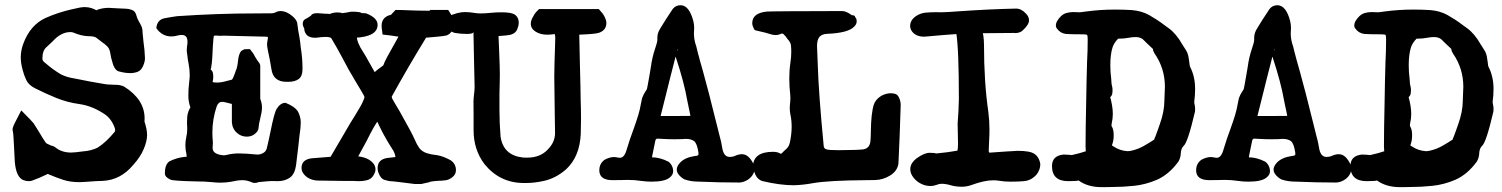

<svg xmlns="http://www.w3.org/2000/svg" viewBox="-20 -687 5899 754"><path d="M292 28.3Q256.3 28.3 229.2 19.5Q202.1 10.7 175.8 -0.5Q167.5 -3.9 167.5 -3.9L159.2 0Q134.3 12.2 106.9 22Q101.1 24.4 93.3 24.4Q83 24.4 72.3 20.5Q43 9.3 38.1 -52.2Q35.6 -90.3 34.2 -127.9Q32.2 -166 30.8 -169.7Q29.3 -173.3 29.3 -179.7Q29.3 -188 44.4 -216.3L63.5 -253.4Q106.4 -210.4 111.8 -203.1Q123 -185.5 133.3 -168.9Q145.5 -147.5 159.2 -127.4Q162.6 -123.5 166 -122.1Q174.3 -118.7 176.3 -117.4Q178.2 -116.2 178.2 -116.2Q189 -114.3 197.3 -108.4Q222.2 -87.9 259.3 -87.9Q272.5 -87.9 304.2 -92.3Q338.4 -94.7 363.8 -107.4Q397.9 -129.4 431.6 -170.9Q432.1 -171.4 432.1 -176.8Q432.1 -180.7 431.2 -183.1Q418 -220.7 390.6 -238.8Q342.8 -271 292 -278.3Q244.6 -284.7 201.4 -302.2Q158.2 -319.8 117.7 -340.3Q92.3 -353 83 -373Q73.7 -393.1 69.3 -411.1Q61.5 -439 61.5 -461.4Q61.5 -489.3 71.8 -516.1Q98.6 -587.9 157.2 -615.7Q207.5 -638.2 263.7 -650.9H264.2Q297.4 -659.2 312 -659.2Q341.8 -659.2 366.2 -641.6Q362.3 -645.5 355.5 -645.5Q356 -645.5 361.8 -648.4Q383.3 -656.2 407.2 -656.2Q416.5 -656.2 441.4 -654.3L474.6 -652.8Q485.4 -652.8 498.3 -647.9Q511.2 -643.1 515.1 -627.9Q519 -612.8 525.4 -603Q531.2 -593.3 536.6 -581.5Q540 -570.8 540 -560.1V-557.6Q540 -553.2 543.5 -522.5Q548.3 -491.2 549.3 -458Q549.3 -444.3 541.5 -427Q533.7 -409.7 520 -404.8Q506.3 -399.9 492.2 -399.9Q472.2 -399.9 452.1 -405.3Q443.4 -406.2 438 -411.1Q427.7 -419.9 422.4 -439Q415.5 -460.9 413.1 -478Q410.6 -495.1 401.6 -504.4Q392.6 -513.7 379.4 -522.5Q369.1 -529.8 359.9 -537.6Q352.1 -544.9 326.7 -544.9Q300.3 -545.4 268.1 -559.1Q263.7 -561 255.9 -561Q219.7 -561 187 -524.9Q175.3 -513.2 163.1 -502.4Q146.5 -488.8 146.5 -457.5Q146.5 -453.1 148.2 -449.5Q149.9 -445.8 157.7 -439.5L158.7 -439Q189 -412.6 220.2 -394.5Q243.2 -383.3 272 -378.9L282.2 -377Q333.5 -366.2 384.8 -357.9Q399.9 -355 408.7 -355Q415 -355 420.7 -354.5Q426.3 -354 430.7 -354H435.1Q452.6 -354 467.8 -346.7Q547.9 -296.4 547.9 -221.7L547.4 -210V-209.5Q557.6 -179.2 557.6 -156.7Q557.6 -132.8 544.4 -101.6Q531.2 -70.3 503.4 -39.6Q453.6 20.5 382.3 23.4Q357.4 23.9 334 25.9Q313.5 27.8 292 28.3Z M985.8 31.2H974.6Q951.2 20.5 933.1 20.5Q914.1 20.5 886.2 26.9Q865.7 30.3 845.7 30.3Q829.1 30.3 812.5 28.3Q783.7 25.4 749.5 25.4Q660.6 23.4 649.9 18.6Q627.4 8.8 627.4 -6.3Q627.4 -40.5 645 -53.2Q673.8 -67.9 707.5 -71.3Q712.9 -71.3 712.9 -70.8Q712.9 -75.7 712.4 -80.1Q708 -98.6 708 -116.7Q708 -132.3 711.4 -147.9Q715.3 -164.1 715.3 -180.7L714.4 -206.5Q714.4 -217.8 715.3 -229Q717.3 -249 729.5 -268.6Q727.5 -265.6 728 -262.7L727.5 -265.6Q719.7 -287.6 719.7 -311Q719.7 -336.4 722.4 -359.4Q725.1 -382.3 725.1 -390.6Q725.1 -413.6 720.7 -436.5Q717.3 -452.6 715.3 -472.7Q713.4 -481.9 713.4 -491.2Q713.4 -497.6 714.4 -504.4Q716.3 -514.2 716.3 -522Q716.3 -537.6 710.2 -543.7Q704.1 -549.8 693.8 -549.8Q686 -549.8 676.8 -547.4Q665 -543.9 653.3 -543.9Q616.2 -543.9 593.8 -576.7Q597.2 -609.4 625.5 -615.2Q650.4 -620.1 675.8 -623.5Q835.4 -634.3 980.5 -634.3L1049.3 -634.8Q1058.1 -635.7 1068.8 -641.6Q1076.2 -643.6 1081.5 -643.6Q1105 -643.6 1128.4 -623.5Q1143.1 -611.3 1147 -598.1Q1148.9 -581.5 1151.4 -565.9Q1155.8 -544.4 1158.7 -522.5L1161.1 -500.5Q1168 -458.5 1168 -416.5Q1168 -387.7 1153.1 -376.7Q1138.2 -365.7 1112.3 -365.7H1105Q1052.7 -365.7 1045.9 -415.5L1039.6 -452.1Q1028.8 -501 1028.8 -511.7Q1028.8 -520 1030.5 -527.6Q1032.2 -535.2 1032.2 -538.1Q1032.2 -541 1032.2 -541Q1030.3 -543 1024.4 -543L859.4 -546.9L844.7 -546.4L827.6 -547.4Q822.3 -547.4 820.8 -546.4Q818.8 -544.9 817.9 -531.7Q815.4 -504.4 814.5 -477.5Q812.5 -429.2 806.6 -411.6Q805.2 -407.2 806.6 -414.1Q817.4 -408.7 817.4 -388.2Q817.9 -374.5 813.5 -360.4L814.9 -365.2Q818.8 -362.8 831.5 -362.8Q849.6 -362.8 870.6 -369.1L890.1 -374Q894.5 -375 907.2 -412.6L909.2 -417Q913.1 -430.7 914.6 -446.8Q917 -474.1 927.2 -486.8L939.9 -493.7L961.4 -494.1L974.6 -477.1Q982.9 -460.9 991.7 -448.2Q992.2 -447.3 994.1 -445.3Q996.1 -443.4 998.3 -439.7Q1000.5 -436 1002 -430.2V-300.8V-298.8Q1008.8 -282.2 1008.8 -264.6Q1008.8 -248 1001.5 -219.7Q996.6 -201.7 995.1 -183.1Q994.1 -171.9 981.4 -161.6Q968.3 -150.4 949.2 -150.4Q927.2 -150.4 911.1 -164.6Q892.1 -181.2 890.6 -207V-278.8Q860.4 -287.1 852.1 -287.1Q837.9 -287.1 831.1 -269.5Q814 -219.2 814 -166.5Q814 -148.4 815.9 -129.9V-125Q815.9 -119.6 815.4 -115Q814.9 -110.4 814.9 -106Q814.9 -84.5 846.2 -78.6Q854 -77.1 857.9 -77.1Q864.3 -77.1 872.1 -79.1Q894 -84.5 917.5 -84.5Q944.3 -84.5 989.3 -80.1H991.7Q1002.4 -80.1 1013.2 -85.9Q1023.9 -91.8 1027.3 -103Q1035.2 -135.3 1042 -168.9Q1057.1 -245.1 1066.4 -259.3Q1081.1 -283.2 1101.1 -283.2Q1137.7 -269 1150.4 -248.5Q1161.1 -227.5 1161.1 -205.6Q1161.1 -185.5 1156.2 -155.3L1150.9 -106.9L1142.6 -38.1Q1137.7 -2.9 1118.2 10.7Q1098.6 24.4 1070.8 24.4L1048.3 23.9Q1037.6 23.9 993.7 28.3Q994.6 28.3 993.2 29.1Q991.7 29.8 985.8 31.2Z M1634.3 35.6H1608.9Q1524.9 24.9 1520 24.9Q1506.3 24.9 1489.7 19.3Q1473.1 13.7 1464.8 -12.7Q1462.9 -20.5 1462.9 -26.9Q1462.9 -60.1 1499.5 -66.4Q1518.6 -68.8 1537.6 -70.8L1534.7 -70.3Q1533.2 -62 1533.2 -65.9Q1533.2 -84.5 1517.6 -106.4Q1484.4 -157.2 1454.1 -225.6Q1454.1 -226.6 1473.6 -226.6L1467.3 -216.8Q1450.2 -195.3 1420.9 -135.7Q1409.7 -114.3 1386.7 -72.8L1391.6 -72.3Q1431.2 -66.4 1448.7 -42Q1454.6 -31.7 1454.6 -22Q1454.6 -16.6 1452.6 -10.3Q1443.8 12.2 1428 18.3Q1412.1 24.4 1388.7 24.4Q1380.9 23.4 1320.3 23.4L1226.1 22Q1194.8 20 1176.3 0.5Q1164.1 -12.7 1164.1 -27.3Q1164.1 -61 1205.1 -65.4Q1247.1 -69.3 1278.3 -71.3Q1342.3 -181.6 1356.9 -205.6Q1373.5 -231.4 1391.1 -261.7Q1405.8 -285.6 1411.6 -305.7Q1411.6 -309.6 1375 -369.6Q1348.1 -413.6 1324.2 -460.4Q1303.7 -499 1281.2 -536.6Q1277.3 -542 1257.8 -542Q1243.7 -542 1219.7 -538.6Q1196.8 -538.6 1186.5 -547.9Q1176.3 -557.1 1173.8 -575.7Q1174.3 -571.3 1176.8 -570.3Q1168.9 -585.4 1168.9 -592.8Q1168.9 -606.9 1178.7 -611.8Q1188.5 -616.7 1194.1 -620.8Q1199.7 -625 1201.7 -626Q1205.6 -635.3 1226.1 -635.3Q1231.4 -635.3 1241.7 -634.3Q1254.9 -632.8 1268.6 -632.8Q1274.4 -632.8 1272.9 -631.3Q1288.6 -638.2 1304.2 -638.2Q1318.4 -638.2 1322.8 -635.3Q1337.9 -636.7 1353.5 -640.1Q1356.9 -641.1 1362.8 -641.1Q1392.1 -641.1 1399.9 -636.2Q1398.4 -635.3 1409.7 -635.3L1418.5 -634.3Q1462.9 -616.7 1462.9 -589.8Q1462.9 -542.5 1372.6 -538.6L1380.4 -539.1L1380.9 -546.4Q1380.9 -520.5 1406.7 -481.9Q1414.6 -469.7 1421.4 -457Q1441.4 -420.4 1451.7 -403.3Q1452.6 -406.7 1488.3 -432.6Q1485.4 -429.7 1485.4 -430.7Q1488.3 -440.4 1501.5 -465.3Q1549.8 -550.8 1549.8 -553.7Q1549.8 -543 1553.2 -542.5Q1534.2 -543.9 1516.1 -547.4Q1506.8 -548.8 1482.4 -551.3Q1478.5 -579.6 1478.5 -585Q1478.5 -624.5 1523.4 -630.4Q1517.1 -630.4 1513.7 -627Q1516.1 -629.4 1517.1 -630.9L1533.2 -647.9Q1559.6 -647.9 1586.9 -646.5Q1623 -645 1650.9 -645Q1668.9 -645 1665.5 -644L1669.4 -647.9H1740.2L1750.5 -631.3Q1763.2 -613.3 1763.2 -594.7Q1763.2 -582 1756.1 -567.9Q1749 -553.7 1733.9 -547.9Q1725.6 -546.4 1718.5 -545.2Q1711.4 -543.9 1648.4 -538.6Q1655.8 -542 1649.4 -532.7Q1584.5 -427.2 1517.6 -306.2Q1518.6 -307.6 1518.6 -307.6Q1518.6 -303.2 1519 -302.2Q1526.9 -287.1 1548.8 -251Q1598.1 -163.6 1608.4 -139.6Q1616.7 -119.6 1627 -105Q1638.7 -90.8 1657 -85.2Q1675.3 -79.6 1696.8 -77.6Q1720.2 -73.7 1749 -58.1Q1770.5 -43.9 1770.5 -19Q1770.5 -2.4 1757.8 7.8Q1745.1 18.1 1732.9 20.5Q1717.3 22.9 1704.1 22.9Q1681.2 23.9 1667 27.3V28.3Z M2045.4 31.7H2037.6Q1942.4 31.7 1882.3 -43Q1839.8 -99.1 1839.8 -175.8V-239.7Q1839.4 -263.2 1839.4 -288.1Q1839.8 -303.7 1841.8 -318.4Q1843.8 -333 1843.8 -346.7Q1842.8 -417 1840.8 -485.8Q1839.4 -533.2 1839.4 -558.1L1839.8 -563Q1839.8 -553.7 1814.9 -553.7Q1789.6 -553.7 1766.6 -557.6Q1738.3 -564.9 1738.3 -591.3Q1738.3 -598.1 1739.3 -602.5Q1739.3 -604 1739.3 -622.1Q1777.3 -639.6 1805.2 -639.6Q1824.7 -639.6 1843.8 -636.2Q1854 -634.3 1867.7 -634.3Q1885.7 -634.3 1906.2 -636.5Q1926.8 -638.7 1948.2 -638.7Q1985.8 -638.7 1999.5 -630.9Q2017.1 -620.6 2017.1 -597.2Q2017.1 -586.4 2011 -571.3Q2004.9 -556.2 1984.4 -550.3Q1967.3 -547.4 1952.9 -546.6Q1938.5 -545.9 1931.6 -544.9Q1937 -548.8 1937.5 -551.3Q1938.5 -517.1 1940.4 -481.9Q1942.9 -421.4 1942.9 -395.5L1942.4 -360.8Q1941.4 -339.8 1941.4 -317.9V-255.4Q1941.4 -202.6 1945.8 -150.4Q1956.5 -77.1 2033.2 -68.4L2049.8 -67.9Q2100.6 -67.9 2129.9 -98.6Q2159.7 -127.9 2159.7 -164.1Q2159.7 -188 2158.4 -253.9Q2157.2 -319.8 2156.7 -386.7Q2157.2 -439 2159.2 -489.7Q2160.2 -535.6 2160.6 -538.6Q2159.2 -548.3 2158.7 -557.6Q2158.7 -562.5 2159.7 -559.6Q2170.9 -553.7 2171.4 -553.7Q2164.6 -553.7 2149.4 -552.2Q2140.1 -550.8 2128.9 -550.8Q2103 -550.8 2084.5 -562Q2064.5 -574.2 2064.5 -593.8Q2064.5 -608.4 2074.7 -623.5L2077.6 -629.4Q2082 -636.2 2085.9 -640.1L2096.7 -651.4H2331.5L2347.2 -633.3V-632.8Q2350.6 -628.9 2356 -617.7Q2361.3 -606.4 2361.3 -596.7Q2361.3 -568.4 2332 -558.1Q2317.4 -553.2 2253.4 -550.8Q2252.9 -550.8 2253.9 -551.8Q2254.9 -552.7 2254.9 -547.4Q2255.9 -491.7 2257.3 -436Q2260.3 -323.2 2260.3 -294.9Q2261.7 -258.3 2261.7 -221.2Q2261.7 -191.9 2260.7 -161.6Q2256.8 -72.3 2203.6 -22.5Q2164.1 12.2 2118.2 22.9Q2080.1 31.7 2045.4 31.7Z M2884.3 29.8Q2805.7 29.8 2728 26.4Q2692.4 26.4 2668.5 17.6Q2656.7 11.7 2647.2 1Q2637.7 -9.8 2637.7 -21Q2637.7 -34.2 2650.4 -47.9Q2669.4 -68.4 2708 -74.2Q2711.4 -74.2 2715.3 -75.2Q2723.1 -76.2 2723.1 -82L2722.7 -88.9Q2717.3 -124 2705.8 -132.8Q2694.3 -141.6 2672.4 -141.6Q2665 -141.6 2656.7 -140.6L2628.4 -140.1Q2604.5 -140.1 2580.6 -141.6Q2570.8 -142.6 2562 -142.6Q2555.7 -142.6 2553.7 -135.3Q2547.4 -106.9 2541.5 -75.7L2540.5 -68.8H2529.3L2538.6 -69.3Q2571.8 -69.3 2605.5 -51.8Q2623.5 -37.1 2623.5 -13.7Q2623 0.5 2609.4 10.7Q2590.3 26.4 2538.1 26.4Q2518.6 26.4 2498 23.4Q2472.2 19.5 2445.8 19.5Q2434.6 19.5 2422.9 20L2382.8 20.5Q2333.5 19.5 2333.5 -18.6Q2333.5 -40 2347.7 -54.2Q2356.4 -63 2376.5 -68.4Q2384.8 -70.3 2392.6 -70.3L2400.9 -69.3Q2409.7 -67.4 2415 -67.4Q2432.6 -67.4 2441.9 -102.5Q2453.6 -141.6 2467.8 -179.2Q2491.2 -243.7 2495.6 -272.9Q2498.5 -287.1 2501.5 -301.3Q2505.9 -314 2514.2 -327.1Q2515.6 -330.1 2519.5 -335Q2521.5 -337.4 2530.8 -392.6L2536.1 -424.3Q2541 -461.9 2552.7 -496.1Q2561.5 -521.5 2561.5 -530.8V-539.6Q2561.5 -557.6 2573.2 -575.7Q2590.8 -605.5 2621.6 -651.4Q2633.3 -666.5 2652.3 -666.5Q2687 -666.5 2703.1 -603Q2706.1 -589.4 2706.1 -577.6Q2706.1 -571.3 2705.6 -565.4Q2705.1 -559.6 2705.1 -555.2Q2705.1 -530.3 2714.8 -503.4L2719.2 -484.9Q2729 -446.8 2740.2 -408.7Q2761.7 -332 2794.4 -199.2L2806.2 -152.3Q2812.5 -130.9 2815.9 -108.4Q2821.3 -70.8 2845.2 -70.8Q2858.9 -70.8 2868.2 -75.7Q2881.8 -81.5 2894 -81.5Q2911.1 -81.5 2924.8 -65.4Q2942.9 -43.5 2942.9 -23.9Q2942.9 -10.7 2934.8 1.2Q2926.8 13.2 2913.1 21Q2899.4 28.8 2884.3 29.8ZM2622.1 -231.4 2692.4 -231.9Q2691.4 -231.9 2691.4 -231Q2691.4 -233.4 2690.4 -237.3Q2684.6 -263.7 2679.2 -291Q2667 -362.3 2633.8 -462.9L2623.5 -493.2Q2624 -492.7 2623 -493.2L2635.3 -482.4Q2646 -496.1 2640.6 -492.2Q2639.6 -491.2 2640.1 -492.2Q2603 -348.1 2595.2 -314.9L2574.2 -231.4Z M3098.1 40.5Q3042 40.5 2973.1 23.9Q2955.1 17.6 2946.8 -0.5Q2938.5 -18.6 2937 -34.2Q2939 -90.8 3015.6 -90.8Q3032.2 -90.8 3042.5 -85Q3045.9 -83 3046.9 -83Q3048.8 -83 3059.1 -94.2Q3069.3 -102.5 3074.2 -109.1Q3079.1 -115.7 3081.5 -125.5Q3088.9 -159.2 3088.9 -189.5Q3088.9 -214.4 3084 -236.8Q3081.5 -249 3081.5 -261.7Q3081.5 -272 3082.8 -281.7Q3084 -291.5 3084 -299.8Q3084 -306.6 3083.5 -312.5Q3079.6 -347.2 3079.6 -378.4Q3079.6 -411.6 3084 -440.9Q3087.4 -462.9 3087.4 -483.9Q3087.4 -498 3085.9 -510.7Q3084 -521.5 3072.8 -533.7Q3064.9 -545.9 3056.6 -553.2Q3054.2 -555.2 3050.3 -555.2Q3047.4 -555.2 3041 -551.8Q3033.2 -549.3 3026.4 -549.3Q3014.2 -549.3 3003.4 -553.5Q2992.7 -557.6 2950.7 -566.9Q2950.7 -567.4 2943.8 -568.8Q2934.1 -585 2934.1 -595.7Q2934.1 -636.2 2992.2 -641.6Q3015.6 -643.1 3287.6 -643.6Q3302.7 -643.6 3325.2 -627.4Q3338.4 -627.4 3338.4 -619.1Q3344.2 -615.7 3344.2 -602.5Q3344.2 -592.3 3335 -583Q3312 -557.6 3229 -554.2Q3209.5 -553.7 3198.7 -543Q3188.5 -531.2 3188.5 -506.3Q3190.4 -469.2 3191.4 -433.6Q3194.8 -320.3 3214.8 -113.3Q3215.8 -103.5 3225.1 -100.6Q3234.9 -97.2 3272.9 -97.2Q3331.1 -97.7 3340.3 -98.4Q3349.6 -99.1 3361.3 -99.6Q3396 -100.1 3398.4 -134.3Q3399.9 -152.8 3399.9 -171.4Q3400.9 -243.2 3411.6 -276.4Q3418.5 -296.9 3441.4 -311Q3460 -320.8 3478.5 -320.8Q3484.4 -320.8 3493.9 -318.8Q3503.4 -316.9 3508.8 -306.9Q3514.2 -296.9 3515.6 -288.8Q3517.1 -280.8 3517.1 -274.9Q3513.7 -155.8 3508.3 -45.9Q3504.9 -16.6 3477.1 1.2Q3449.2 19 3417.5 20Q3400.4 20.5 3382.8 20.5Q3235.4 21.5 3172.9 32.2Q3137.2 39.1 3098.1 40.5Z M3755.9 46.4Q3731.4 45.9 3712.6 40.3Q3693.8 34.7 3678.2 34.7Q3667.5 34.7 3657.7 39.1Q3646.5 43.5 3633.8 43.5Q3615.2 43.5 3597.7 34.9Q3580.1 26.4 3568.8 12.2Q3554.7 -4.4 3554.7 -22.5Q3554.7 -46.4 3580.6 -65.9Q3609.9 -86.9 3630.4 -86.9Q3652.3 -86.9 3654.8 -84.5Q3653.8 -84.5 3658.2 -84.5Q3701.7 -88.4 3741.7 -95.7Q3738.8 -92.8 3739.7 -95.7Q3742.2 -102.1 3742.2 -125L3740.7 -201.7Q3744.6 -250 3745.6 -296.9Q3745.6 -498 3734.9 -559.6Q3737.8 -554.7 3742.2 -553.7Q3690.9 -550.3 3616.7 -543.5L3609.4 -543Q3574.7 -543 3559.6 -566.4Q3554.2 -575.7 3554.2 -585Q3554.2 -610.8 3583 -627.4Q3597.7 -635.3 3613.3 -637.2Q3633.3 -639.2 3661.1 -639.2L3673.3 -638.7Q3694.3 -638.7 3752 -643.1Q3863.3 -650.9 3970.2 -653.3Q3991.2 -653.3 4009.3 -633.3Q4021 -621.6 4021 -606.9Q4021 -589.8 3995.6 -566.9Q3984.9 -557.1 3965.8 -557.1L3961.4 -557.6L3844.2 -556.6Q3836.4 -556.6 3837.4 -557.6Q3839.8 -560.5 3839.8 -559.6Q3839.8 -554.7 3841.8 -545.9Q3844.2 -528.8 3844.2 -512.2Q3844.2 -364.7 3861.3 -247.6Q3865.7 -212.9 3865.7 -178.2Q3865.7 -157.2 3864.5 -136.7Q3863.3 -116.2 3862.8 -95.2Q3862.8 -90.8 3864.3 -89.1Q3865.7 -87.4 3864.7 -87.4Q3896 -89.4 3927.2 -91.8Q3971.2 -94.7 3977.1 -94.7Q4001 -94.7 4020 -91.3Q4059.1 -84 4065.4 -42.5Q4065.4 -20 4050.3 -1Q4028.8 22.5 4000.5 24.4Q3981.9 26.4 3948.7 26.4Q3923.3 26.4 3904.3 22.9Q3892.6 21 3880.4 21Q3846.2 21 3796.4 39.1Q3777.3 46.4 3755.9 46.4Z M4315.9 47.9H4305.7Q4250.5 47.9 4214.8 21Q4215.8 22 4212.9 22Q4206.1 22 4215.8 21Q4215.8 24.4 4174.8 24.4Q4143.6 24.4 4127.4 9.8Q4111.3 -4.9 4111.3 -35.2Q4111.3 -75.2 4156.2 -80.1Q4167.5 -80.1 4178.2 -79.1Q4183.1 -78.1 4188 -78.1Q4189.5 -78.1 4191.4 -78.6Q4222.2 -85.4 4245.1 -93.3Q4241.7 -86.4 4243.7 -188.5Q4243.7 -201.2 4245.1 -263.2Q4247.1 -386.7 4249 -443.4Q4251.5 -487.8 4251.5 -532.2Q4251.5 -547.4 4249 -549.8Q4246.6 -552.2 4232.4 -552.2Q4186 -552.2 4165.5 -553.7Q4143.1 -557.1 4131.3 -574.2Q4126.5 -579.1 4126.5 -587.4Q4126.5 -594.2 4130.4 -602.5Q4145.5 -628.9 4167 -635.7Q4181.2 -639.6 4194.3 -639.6Q4201.7 -639.6 4208 -639.2L4220.7 -638.7L4247.1 -642.1Q4301.3 -649.4 4359.4 -649.4Q4391.6 -649.4 4423.8 -647.5Q4463.4 -644.5 4493.9 -627.2Q4524.4 -609.9 4550.8 -589.8L4570.3 -575.7Q4599.1 -554.7 4623.5 -511.7Q4629.9 -502 4637.7 -489.5Q4645.5 -477.1 4647.9 -460L4650.9 -439.5Q4651.4 -430.7 4653.3 -425.3Q4673.3 -386.7 4673.3 -337.9Q4673.3 -312.5 4669.9 -287.6Q4669.9 -281.7 4671.6 -274.9Q4673.3 -268.1 4673.3 -259.3Q4673.3 -254.4 4672.9 -249Q4644.5 -127.4 4628.4 -114.3Q4618.2 -104 4617.2 -85.9Q4616.7 -67.9 4607.9 -52.7Q4571.3 -2.4 4523.4 19Q4478.5 38.1 4433.8 42.7Q4389.2 47.4 4346.2 47.4Q4331.1 47.4 4315.9 47.9ZM4407.7 -93.3Q4414.6 -93.3 4423.3 -95.2Q4449.2 -101.1 4471.7 -113.8Q4494.1 -126.5 4514.6 -140.1Q4512.2 -137.7 4513.2 -141.6Q4516.1 -146.5 4527.3 -178.2L4534.2 -197.8Q4552.7 -248.5 4552.7 -293.5Q4552.7 -307.6 4553.7 -321Q4554.7 -334.5 4554.7 -345.7Q4554.7 -418.9 4513.7 -477.5Q4507.8 -486.8 4507.8 -494.6L4482.4 -518.6L4474.1 -526.9Q4461.9 -541.5 4440.4 -541.5Q4426.3 -541.5 4410.2 -538.3Q4394 -535.2 4375 -535.2Q4368.2 -535.2 4363.3 -535.6Q4371.6 -535.6 4371.1 -535.2Q4354.5 -518.6 4348.6 -499.5Q4340.3 -472.2 4340.3 -430.7Q4340.3 -404.3 4343.8 -377.9L4345.2 -357.4Q4345.7 -354 4347.4 -347.4Q4349.1 -340.8 4349.1 -331.5Q4349.1 -329.6 4348.1 -320.3Q4347.2 -311 4337.9 -303.7Q4337.9 -312 4338.4 -311Q4350.1 -270.5 4350.1 -239.7Q4350.1 -220.7 4345.7 -202.1Q4345.2 -199.2 4345.2 -196.3V-194.3Q4342.8 -195.3 4347.2 -188.5Q4354 -175.8 4353.5 -154.8Q4353.5 -135.3 4348.1 -120.6Q4346.7 -118.2 4346.7 -116.7Q4346.7 -115.2 4353 -111.8Q4377.9 -95.2 4407.7 -93.3Z M5228 29.8Q5149.4 29.8 5071.8 26.4Q5036.1 26.4 5012.2 17.6Q5000.5 11.7 4991 1Q4981.4 -9.8 4981.4 -21Q4981.4 -34.2 4994.1 -47.9Q5013.2 -68.4 5051.8 -74.2Q5055.2 -74.2 5059.1 -75.2Q5066.9 -76.2 5066.9 -82L5066.4 -88.9Q5061 -124 5049.6 -132.8Q5038.1 -141.6 5016.1 -141.6Q5008.8 -141.6 5000.5 -140.6L4972.2 -140.1Q4948.2 -140.1 4924.3 -141.6Q4914.6 -142.6 4905.8 -142.6Q4899.4 -142.6 4897.5 -135.3Q4891.1 -106.9 4885.3 -75.7L4884.3 -68.8H4873L4882.3 -69.3Q4915.5 -69.3 4949.2 -51.8Q4967.3 -37.1 4967.3 -13.7Q4966.8 0.5 4953.1 10.7Q4934.1 26.4 4881.8 26.4Q4862.3 26.4 4841.8 23.4Q4815.9 19.5 4789.6 19.5Q4778.3 19.5 4766.6 20L4726.6 20.5Q4677.2 19.5 4677.2 -18.6Q4677.2 -40 4691.4 -54.2Q4700.2 -63 4720.2 -68.4Q4728.5 -70.3 4736.3 -70.3L4744.6 -69.3Q4753.4 -67.4 4758.8 -67.4Q4776.4 -67.4 4785.6 -102.5Q4797.4 -141.6 4811.5 -179.2Q4835 -243.7 4839.4 -272.9Q4842.3 -287.1 4845.2 -301.3Q4849.6 -314 4857.9 -327.1Q4859.4 -330.1 4863.3 -335Q4865.2 -337.4 4874.5 -392.6L4879.9 -424.3Q4884.8 -461.9 4896.5 -496.1Q4905.3 -521.5 4905.3 -530.8V-539.6Q4905.3 -557.6 4917 -575.7Q4934.6 -605.5 4965.3 -651.4Q4977.1 -666.5 4996.1 -666.5Q5030.8 -666.5 5046.9 -603Q5049.8 -589.4 5049.8 -577.6Q5049.8 -571.3 5049.3 -565.4Q5048.8 -559.6 5048.8 -555.2Q5048.8 -530.3 5058.6 -503.4L5063 -484.9Q5072.8 -446.8 5084 -408.7Q5105.5 -332 5138.2 -199.2L5149.9 -152.3Q5156.2 -130.9 5159.7 -108.4Q5165 -70.8 5189 -70.8Q5202.6 -70.8 5211.9 -75.7Q5225.6 -81.5 5237.8 -81.5Q5254.9 -81.5 5268.6 -65.4Q5286.6 -43.5 5286.6 -23.9Q5286.6 -10.7 5278.6 1.2Q5270.5 13.2 5256.8 21Q5243.2 28.8 5228 29.8ZM4965.8 -231.4 5036.1 -231.9Q5035.2 -231.9 5035.2 -231Q5035.2 -233.4 5034.2 -237.3Q5028.3 -263.7 5022.9 -291Q5010.7 -362.3 4977.5 -462.9L4967.3 -493.2Q4967.8 -492.7 4966.8 -493.2L4979 -482.4Q4989.7 -496.1 4984.4 -492.2Q4983.4 -491.2 4983.9 -492.2Q4946.8 -348.1 4939 -314.9L4918 -231.4Z M5487.8 47.9H5477.5Q5422.4 47.9 5386.7 21Q5387.7 22 5384.8 22Q5377.9 22 5387.7 21Q5387.7 24.4 5346.7 24.4Q5315.4 24.4 5299.3 9.8Q5283.2 -4.9 5283.2 -35.2Q5283.2 -75.2 5328.1 -80.1Q5339.4 -80.1 5350.1 -79.1Q5355 -78.1 5359.9 -78.1Q5361.3 -78.1 5363.3 -78.6Q5394 -85.4 5417 -93.3Q5413.6 -86.4 5415.5 -188.5Q5415.5 -201.2 5417 -263.2Q5418.9 -386.7 5420.9 -443.4Q5423.3 -487.8 5423.3 -532.2Q5423.3 -547.4 5420.9 -549.8Q5418.5 -552.2 5404.3 -552.2Q5357.9 -552.2 5337.4 -553.7Q5314.9 -557.1 5303.2 -574.2Q5298.3 -579.1 5298.3 -587.4Q5298.3 -594.2 5302.2 -602.5Q5317.4 -628.9 5338.9 -635.7Q5353 -639.6 5366.2 -639.6Q5373.5 -639.6 5379.9 -639.2L5392.6 -638.7L5418.9 -642.1Q5473.1 -649.4 5531.2 -649.4Q5563.5 -649.4 5595.7 -647.5Q5635.3 -644.5 5665.8 -627.2Q5696.3 -609.9 5722.7 -589.8L5742.2 -575.7Q5771 -554.7 5795.4 -511.7Q5801.8 -502 5809.6 -489.5Q5817.4 -477.1 5819.8 -460L5822.8 -439.5Q5823.2 -430.7 5825.2 -425.3Q5845.2 -386.7 5845.2 -337.9Q5845.2 -312.5 5841.8 -287.6Q5841.8 -281.7 5843.5 -274.9Q5845.2 -268.1 5845.2 -259.3Q5845.2 -254.4 5844.7 -249Q5816.4 -127.4 5800.3 -114.3Q5790 -104 5789.1 -85.9Q5788.6 -67.9 5779.8 -52.7Q5743.2 -2.4 5695.3 19Q5650.4 38.1 5605.7 42.7Q5561 47.4 5518.1 47.4Q5502.9 47.4 5487.8 47.9ZM5579.6 -93.3Q5586.4 -93.3 5595.2 -95.2Q5621.1 -101.1 5643.6 -113.8Q5666 -126.5 5686.5 -140.1Q5684.1 -137.7 5685.1 -141.6Q5688 -146.5 5699.2 -178.2L5706.1 -197.8Q5724.6 -248.5 5724.6 -293.5Q5724.6 -307.6 5725.6 -321Q5726.6 -334.5 5726.6 -345.7Q5726.6 -418.9 5685.5 -477.5Q5679.7 -486.8 5679.7 -494.6L5654.3 -518.6L5646 -526.9Q5633.8 -541.5 5612.3 -541.5Q5598.1 -541.5 5582 -538.3Q5565.9 -535.2 5546.9 -535.2Q5540 -535.2 5535.2 -535.6Q5543.5 -535.6 5543 -535.2Q5526.4 -518.6 5520.5 -499.5Q5512.2 -472.2 5512.2 -430.7Q5512.2 -404.3 5515.6 -377.9L5517.1 -357.4Q5517.6 -354 5519.3 -347.4Q5521 -340.8 5521 -331.5Q5521 -329.6 5520 -320.3Q5519 -311 5509.8 -303.7Q5509.8 -312 5510.3 -311Q5522 -270.5 5522 -239.7Q5522 -220.7 5517.6 -202.1Q5517.1 -199.2 5517.1 -196.3V-194.3Q5514.6 -195.3 5519 -188.5Q5525.9 -175.8 5525.4 -154.8Q5525.4 -135.3 5520 -120.6Q5518.6 -118.2 5518.6 -116.7Q5518.6 -115.2 5524.9 -111.8Q5549.8 -95.2 5579.6 -93.3Z"/></svg>

Font: X Typewriter
Style: Bold
Weight: 700
Designer: GGBot
Version: 0.10